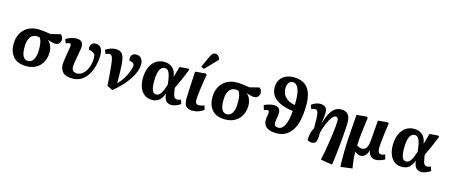

<svg xmlns="http://www.w3.org/2000/svg" viewBox="-58 -1597 6107 2609"><g transform="rotate(15 2996.0 -292.5)"><path d="M285 14Q159 14 99 -56Q39 -126 41 -241Q42 -316 73.5 -377.5Q105 -439 166.5 -476Q228 -513 319 -513Q342 -513 373.5 -509.5Q405 -506 436.5 -501.5Q468 -497 491 -493L626 -527Q644 -514 652.5 -495.5Q661 -477 661 -459Q661 -443 653.5 -425Q646 -407 629 -394.5Q612 -382 582 -382Q563 -382 536 -389.5Q509 -397 479 -407V-405Q510 -380 527.5 -336Q545 -292 544 -240Q543 -192 527 -147Q511 -102 479 -65.5Q447 -29 398.5 -7.5Q350 14 285 14ZM289 -60Q336 -60 365 -105.5Q394 -151 395 -247Q396 -316 386 -354Q376 -392 358 -411Q337 -416 318 -416Q260 -416 228.5 -370Q197 -324 196 -239Q194 -147 218.5 -103.5Q243 -60 289 -60Z M935 14Q838 14 797.5 -28Q757 -70 757 -139Q757 -154 761 -183.5Q765 -213 770.5 -248.5Q776 -284 782 -318.5Q788 -353 792 -379Q796 -405 796 -414Q796 -439 770 -439Q750 -439 724 -423L702 -479Q730 -498 771 -512Q812 -526 847 -526Q902 -526 923.5 -501.5Q945 -477 945 -443Q945 -422 938 -382Q931 -342 922.5 -295.5Q914 -249 907.5 -207.5Q901 -166 901 -143Q901 -104 920.5 -86.5Q940 -69 976 -69Q1022 -69 1060 -103Q1098 -137 1121.5 -196.5Q1145 -256 1145 -331Q1145 -372 1133 -386Q1121 -400 1086 -413L1049 -426Q1040 -467 1059 -496.5Q1078 -526 1120 -526Q1165 -526 1192.5 -494.5Q1220 -463 1220 -392Q1220 -318 1202.5 -246Q1185 -174 1150 -115Q1115 -56 1061.5 -21Q1008 14 935 14Z M1500 26 1421 -13Q1418 -56 1416 -87Q1414 -118 1411.5 -147.5Q1409 -177 1405.5 -213Q1402 -249 1397 -302Q1391 -359 1383 -388.5Q1375 -418 1362.5 -428.5Q1350 -439 1331 -439Q1321 -439 1310 -435.5Q1299 -432 1284 -423L1262 -479Q1286 -496 1326 -511Q1366 -526 1405 -526Q1441 -526 1467.5 -511.5Q1494 -497 1510.5 -459Q1527 -421 1532 -351Q1535 -312 1536.5 -265Q1538 -218 1539 -170.5Q1540 -123 1540 -82Q1590 -132 1623.5 -189Q1657 -246 1673.5 -295Q1690 -344 1690 -369Q1690 -386 1682.5 -396Q1675 -406 1654 -413L1617 -426Q1610 -472 1629.5 -499Q1649 -526 1691 -526Q1735 -526 1761 -496.5Q1787 -467 1787 -412Q1787 -318 1712.5 -203.5Q1638 -89 1500 26Z M2052 15Q1989 15 1945.5 -18Q1902 -51 1880 -108Q1858 -165 1858 -237Q1858 -317 1883.5 -383Q1909 -449 1960 -488.5Q2011 -528 2087 -528Q2149 -528 2196 -491.5Q2243 -455 2258 -367H2259Q2268 -398 2278.5 -435Q2289 -472 2300 -514L2421 -524L2438 -512Q2408 -436 2375 -361.5Q2342 -287 2312 -224L2315 -199Q2324 -129 2339 -103.5Q2354 -78 2383 -78Q2393 -78 2406.5 -82Q2420 -86 2434 -92L2453 -34Q2429 -16 2394 -1Q2359 14 2324 14Q2282 14 2253 -14Q2224 -42 2216 -114H2215Q2189 -48 2151.5 -16.5Q2114 15 2052 15ZM2089 -71Q2128 -71 2156 -115Q2184 -159 2208 -240L2205 -267Q2194 -365 2172.5 -407.5Q2151 -450 2113 -450Q2065 -450 2041 -395.5Q2017 -341 2017 -235Q2017 -153 2034 -112Q2051 -71 2089 -71Z M2624 14Q2573 14 2546.5 -4.5Q2520 -23 2511 -53.5Q2502 -84 2502 -120Q2502 -147 2506.5 -238.5Q2511 -330 2521 -508L2667 -521L2684 -508Q2660 -368 2648 -272Q2636 -176 2636 -138Q2636 -80 2687 -80Q2705 -80 2724.5 -85Q2744 -90 2762 -99L2781 -40Q2713 14 2624 14ZM2627 -575 2584 -595 2662 -763Q2674 -791 2688 -803Q2702 -815 2725 -815Q2749 -815 2765 -800.5Q2781 -786 2791 -761V-745Z M3082 14Q2956 14 2896 -56Q2836 -126 2838 -241Q2839 -316 2870.5 -377.5Q2902 -439 2963.5 -476Q3025 -513 3116 -513Q3139 -513 3170.5 -509.5Q3202 -506 3233.5 -501.5Q3265 -497 3288 -493L3423 -527Q3441 -514 3449.5 -495.5Q3458 -477 3458 -459Q3458 -443 3450.5 -425Q3443 -407 3426 -394.5Q3409 -382 3379 -382Q3360 -382 3333 -389.5Q3306 -397 3276 -407V-405Q3307 -380 3324.5 -336Q3342 -292 3341 -240Q3340 -192 3324 -147Q3308 -102 3276 -65.5Q3244 -29 3195.5 -7.5Q3147 14 3082 14ZM3086 -60Q3133 -60 3162 -105.5Q3191 -151 3192 -247Q3193 -316 3183 -354Q3173 -392 3155 -411Q3134 -416 3115 -416Q3057 -416 3025.5 -370Q2994 -324 2993 -239Q2991 -147 3015.5 -103.5Q3040 -60 3086 -60Z M3808 15Q3738 15 3696.5 -2.5Q3655 -20 3636.5 -51Q3618 -82 3619 -120Q3619 -150 3624.5 -180Q3630 -210 3631 -226Q3632 -258 3610 -258Q3602 -258 3588 -254.5Q3574 -251 3560 -245L3539 -310Q3568 -325 3605.5 -335.5Q3643 -346 3677 -346Q3721 -346 3744 -323.5Q3767 -301 3767 -262Q3767 -242 3763 -216Q3759 -190 3754.5 -164.5Q3750 -139 3750 -118Q3750 -64 3808 -64Q3863 -64 3897.5 -132.5Q3932 -201 3941 -334Q3843 -347 3771 -378Q3699 -409 3659.5 -460Q3620 -511 3620 -585Q3620 -643 3646.5 -687.5Q3673 -732 3722 -757Q3771 -782 3838 -782Q3970 -782 4034.5 -701Q4099 -620 4099 -463Q4099 -217 4020.5 -101Q3942 15 3808 15ZM3946 -420Q3948 -443 3948 -469Q3948 -598 3919 -656.5Q3890 -715 3841 -715Q3808 -715 3786.5 -686Q3765 -657 3765 -605Q3765 -530 3814 -482Q3863 -434 3946 -420Z M4636 230 4482 204Q4494 152 4505.5 88.5Q4517 25 4527.5 -42Q4538 -109 4546 -171Q4554 -233 4558.5 -282Q4563 -331 4563 -359Q4563 -414 4528 -414Q4502 -414 4473 -376Q4444 -338 4418 -276.5Q4392 -215 4374 -144Q4377 -63 4362.5 -24.5Q4348 14 4298 14Q4279 14 4262 7Q4245 0 4239 -7Q4239 -63 4250 -107Q4261 -151 4282 -186Q4280 -239 4280 -269Q4280 -299 4280 -322Q4277 -386 4266 -412.5Q4255 -439 4228 -439Q4204 -439 4179 -423L4157 -479Q4182 -500 4214.5 -513Q4247 -526 4280 -526Q4323 -526 4351 -504Q4379 -482 4379 -428Q4379 -404 4374.5 -368Q4370 -332 4362 -274L4364 -273Q4399 -402 4449.5 -464Q4500 -526 4576 -526Q4634 -526 4668 -491.5Q4702 -457 4702 -374Q4701 -337 4698 -282Q4695 -227 4689.5 -162Q4684 -97 4677 -28.5Q4670 40 4662.5 105Q4655 170 4647 225Z M4773 230 4762 225Q4759 187 4759.5 141Q4760 95 4760 21Q4760 -48 4768 -185.5Q4776 -323 4791 -508L4933 -521L4950 -508Q4935 -395 4925.5 -320Q4916 -245 4912 -195.5Q4908 -146 4908 -110Q4921 -100 4941.5 -92Q4962 -84 4978 -84Q5020 -84 5042.5 -117.5Q5065 -151 5071 -232L5093 -508L5228 -521L5245 -508Q5238 -463 5231 -410Q5224 -357 5218 -305.5Q5212 -254 5208.5 -213Q5205 -172 5205 -150Q5205 -117 5216.5 -96Q5228 -75 5255 -75Q5266 -75 5280 -79Q5294 -83 5307 -89L5326 -25Q5298 -9 5263 2.5Q5228 14 5203 14Q5153 14 5124.5 -16Q5096 -46 5094 -94H5093Q5081 -46 5054.5 -16Q5028 14 4989 14Q4963 14 4941 2.5Q4919 -9 4906 -21H4905Q4905 3 4907 36Q4909 69 4912.5 103Q4916 137 4920.5 165.5Q4925 194 4929 209Z M5568 15Q5505 15 5461.5 -18Q5418 -51 5396 -108Q5374 -165 5374 -237Q5374 -317 5399.5 -383Q5425 -449 5476 -488.5Q5527 -528 5603 -528Q5665 -528 5712 -491.5Q5759 -455 5774 -367H5775Q5784 -398 5794.5 -435Q5805 -472 5816 -514L5937 -524L5954 -512Q5924 -436 5891 -361.5Q5858 -287 5828 -224L5831 -199Q5840 -129 5855 -103.5Q5870 -78 5899 -78Q5909 -78 5922.5 -82Q5936 -86 5950 -92L5969 -34Q5945 -16 5910 -1Q5875 14 5840 14Q5798 14 5769 -14Q5740 -42 5732 -114H5731Q5705 -48 5667.5 -16.5Q5630 15 5568 15ZM5605 -71Q5644 -71 5672 -115Q5700 -159 5724 -240L5721 -267Q5710 -365 5688.5 -407.5Q5667 -450 5629 -450Q5581 -450 5557 -395.5Q5533 -341 5533 -235Q5533 -153 5550 -112Q5567 -71 5605 -71Z"/></g></svg>

Font: Literata 12pt
Style: Bold Italic
Weight: 700
Italic angle: -2°
Designer: Latin by Veronika Burian and Jose Scaglione. Greek by Irene Vlachou. Cyrillic by Vera Evstafieva
Foundry: TypeTogether
Version: Version 3.002